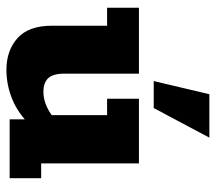

<svg xmlns="http://www.w3.org/2000/svg" viewBox="-57 -604 671 597"><g transform="rotate(90 278.5 -305.5)"><path d="M197 10Q137 10 98.5 -24.5Q60 -59 60 -131V-303H4V-402H209V-170Q209 -135 223 -120Q237 -105 266 -105Q289 -105 313 -116Q337 -127 356 -147L338 -112V-303H287V-402H488V-98H534V0H351V-65L372 -67Q334 -27 289.5 -8.5Q245 10 197 10ZM232 -448 273 -621H408L316 -448Z"/></g></svg>

Font: Rokkitt SemiBold ExtraBold
Style: Regular
Weight: 800
Version: Version 3.103